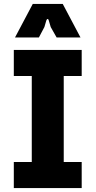

<svg xmlns="http://www.w3.org/2000/svg" viewBox="-20 -953 484 973"><path d="M50 0H394V-132H303V-568H394V-700H50V-568H141V-132H50ZM56 -763H177L205 -816L215 -850C218 -859 225 -859 227 -850L237 -816L267 -763H388L298 -933H146Z"/></svg>

Font: Finlandica
Style: Bold
Weight: 700
Designer: Niklas Ekholm, Juho Hiilivirta, Jaakko Suomalainen
Foundry: Helsinki Type Studio
Version: Version 2.000;Glyphs 3.2 (3202)